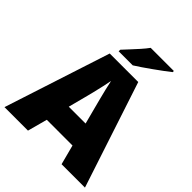

<svg xmlns="http://www.w3.org/2000/svg" viewBox="-250 -1076 1225 1225"><g transform="rotate(45 363.0 -463.5)"><path d="M515.1 0 480 -133.8H248L211.9 0H0L232.9 -716.8H490.2L726.1 0ZM439.9 -292 409.2 -409.2Q404.3 -428.2 395 -463.6Q385.7 -499 376.7 -536.9Q367.7 -574.7 362.8 -599.1Q358.4 -574.7 350.3 -538.8Q342.3 -502.9 333.7 -467.8Q325.2 -432.6 318.8 -409.2L288.1 -292ZM601.1 -927.2V-917Q583.5 -902.8 556.2 -882.6Q528.8 -862.3 498.3 -840.6Q467.8 -818.8 439.2 -799.3Q410.6 -779.8 390.1 -767.1H263.2V-781.2Q280.3 -799.8 304.2 -825.4Q328.1 -851.1 352.1 -877.9Q376 -904.8 392.1 -927.2Z"/></g></svg>

Font: Open Sans ExtraBold
Style: Regular
Weight: 800
Designer: Monotype Design Team
Foundry: Monotype Imaging Inc.
Version: Version 3.003; ttfautohint (v1.8.4)